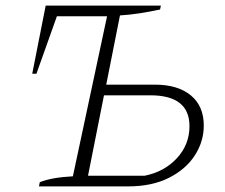

<svg xmlns="http://www.w3.org/2000/svg" viewBox="-20 -665 803 685"><path d="M119 0 122 -15Q164 -32 240 -36L362 -607H183L110 -402H95L143 -645H554L551 -631Q513 -623 477.5 -617.5Q442 -612 408 -610L359 -363H533Q614 -363 660.5 -325Q707 -287 707 -217Q707 -160 675 -110.5Q643 -61 582.5 -30.5Q522 0 437 0ZM294 -38H496Q566 -52 611 -100.5Q656 -149 656 -215Q656 -325 516 -325H351Z"/></svg>

Font: Piazzolla SC ExtraLight
Style: Italic
Weight: 200
Italic angle: -11.3°
Designer: Juan Pablo del Peral
Foundry: Huerta Tipografica
Version: Version 1.330